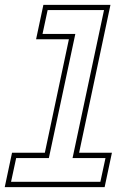

<svg xmlns="http://www.w3.org/2000/svg" viewBox="-54 -770 531 790"><path d="M-34.5 0 -4.5 -141.5H130.5L229.5 -608.5H94.5L124.5 -750H400.5L271.5 -141.5H406.5L376.5 0ZM-8.5 -22H359L380 -119.5H244.5L374 -728.5H142L121 -630.5H256L147 -119.5H12.5Z"/></svg>

Font: Tourney ExtraLight
Style: Italic
Weight: 250
Italic angle: -12°
Version: Version 1.015